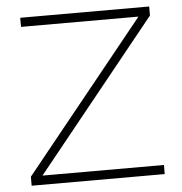

<svg xmlns="http://www.w3.org/2000/svg" viewBox="-51 -749 756 798"><g transform="rotate(-5 327.0 -350.0)"><path d="M604 0H49V-37.5L552.5 -661.5H62.5V-699.5H600.5V-662L97.5 -38H604.5Z"/></g></svg>

Font: Argentum Novus ExtraLight
Style: Regular
Weight: 250
Designer: Julieta Ulanovsky (font) & Cristiano Sobral (main changes)
Foundry: Julieta Ulanovsky (font) & Cristiano Sobral (main changes)
Version: Version 3.00;November 27, 2020;FontCreator 13.0.0.2655 64-bi